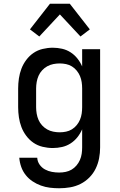

<svg xmlns="http://www.w3.org/2000/svg" viewBox="-20 -783 640 1026"><path d="M296 223Q271 223 246.5 220Q222 217 198.5 208.5Q175 200 154 186Q133 172 117.5 152.5Q102 133 93.5 109Q85 85 83 60H179Q180 80 191.5 96.5Q203 113 220.5 122.5Q238 132 257.5 135.5Q277 139 296 139Q314 139 331 135.5Q348 132 362.5 123.5Q377 115 388.5 101.5Q400 88 407 72Q414 56 416.5 39Q419 22 419 5V-92Q409 -69 393.5 -49.5Q378 -30 357 -16.5Q336 -3 311.5 2.5Q287 8 262 8Q235 8 208 1.5Q181 -5 159 -20Q137 -35 120.5 -57Q104 -79 94.5 -104Q85 -129 81 -156Q77 -183 77 -210V-310Q77 -337 81 -364Q85 -391 94.5 -416Q104 -441 120.5 -463Q137 -485 159 -500Q181 -515 208 -521.5Q235 -528 262 -528Q287 -528 311.5 -522.5Q336 -517 357 -503.5Q378 -490 393.5 -470.5Q409 -451 419 -428V-520H515V5Q515 34 509.5 63Q504 92 491 118.5Q478 145 457 166Q436 187 410 200Q384 213 355 218Q326 223 296 223ZM299 -76Q316 -76 333 -79.5Q350 -83 364.5 -92Q379 -101 390 -114.5Q401 -128 407.5 -143.5Q414 -159 416.5 -176Q419 -193 419 -210V-310Q419 -327 416.5 -344Q414 -361 407.5 -376.5Q401 -392 390 -405.5Q379 -419 364.5 -428Q350 -437 333 -440.5Q316 -444 299 -444Q282 -444 264.5 -440.5Q247 -437 232 -428.5Q217 -420 205 -407Q193 -394 186 -378Q179 -362 176 -344.5Q173 -327 173 -310V-210Q173 -193 176 -175.5Q179 -158 186 -142Q193 -126 205 -113Q217 -100 232 -91.5Q247 -83 264.5 -79.5Q282 -76 299 -76ZM190 -588 140 -626 247 -763H353L460 -626L410 -588L300 -706Z"/></svg>

Font: Iosevka Aile Medium
Style: Regular
Weight: 500
Designer: Belleve Invis
Foundry: Belleve Invis
Version: Version 27.3.5; ttfautohint (v1.8.4)